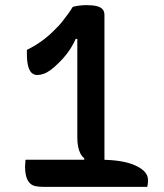

<svg xmlns="http://www.w3.org/2000/svg" viewBox="-20 -730 640 750"><path d="M264 -703Q267 -704 271.5 -705Q276 -706 281.5 -707Q287 -708 293 -708.5Q299 -709 304.5 -709.5Q310 -710 316 -710Q340 -710 356 -706.5Q372 -703 380 -694.5Q388 -686 388 -671Q388 -647 388 -609Q388 -571 388 -524Q388 -477 388 -426Q388 -375 388 -324Q388 -273 388 -226.5Q388 -180 388 -142Q388 -104 388 -79H309V-112Q300 -119 294 -130.5Q288 -142 285 -158Q282 -174 282 -192Q282 -205 282 -230Q282 -255 282 -287Q282 -319 282 -355.5Q282 -392 282 -429Q282 -466 282 -500.5Q282 -535 282 -563Q282 -591 282 -610L307 -578H253L288 -608Q279 -583 267.5 -561Q256 -539 241 -519.5Q226 -500 207 -482Q191 -466 177 -456Q163 -446 150 -441.5Q137 -437 125 -437Q113 -437 104 -445Q95 -453 90 -471.5Q85 -490 85 -519V-535Q117 -551 144 -570.5Q171 -590 196 -616Q211 -630 223.5 -646Q236 -662 246.5 -676.5Q257 -691 264 -703ZM80 -106Q82 -106 94.5 -106Q107 -106 126.5 -106Q146 -106 170.5 -106Q195 -106 222 -106Q249 -106 276 -106Q303 -106 327 -106Q351 -106 370 -106Q460 -106 509 -83.5Q558 -61 558 -28Q558 -24 558 -20Q558 -16 557.5 -13Q557 -10 556.5 -6.5Q556 -3 555 0Q553 0 533 0Q513 0 481 0Q449 0 410.5 0Q372 0 332 0Q292 0 256 0Q220 0 192.5 0Q165 0 153 0Q131 0 118 -3Q105 -6 97 -14Q87 -24 82.5 -40.5Q78 -57 78 -77Q78 -80 78 -83.5Q78 -87 78.5 -90Q79 -93 79 -95.5Q79 -98 79 -100.5Q79 -103 80 -106Z"/></svg>

Font: Recursive Monospace Casual Medium
Style: Regular
Weight: 500
Version: Version 1.047